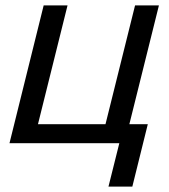

<svg xmlns="http://www.w3.org/2000/svg" viewBox="-20 -528 624 708"><path d="M525 -70 468 160H380L420 0H15L141 -508H229L120 -70H369L478 -508H566L457 -70Z"/></svg>

Font: CST
Style: Italic
Weight: 400
Italic angle: -14°
Version: Version 1.00